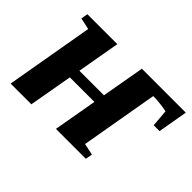

<svg xmlns="http://www.w3.org/2000/svg" viewBox="-93 -656 853 853"><g transform="rotate(45 334.0 -229.5)"><path d="M347.2 -205.6H192.9L156.7 0H26.4L98.6 -415L43.9 -426.8L49.8 -459H237.8L202.1 -256.3H356.4L392.1 -459H668L643.6 -318.4H606.9L600.1 -399.4Q583.5 -403.3 557.9 -406Q532.2 -408.7 522.5 -408.7H513.7L450.2 -43.9L504.9 -32.2L499 0H311Z"/></g></svg>

Font: Liberation Serif
Style: Bold Italic
Weight: 700
Italic angle: -16.333°
Designer: Steve Matteson
Foundry: Ascender Corporation
Version: Version 2.1.5